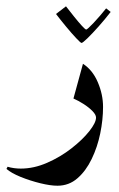

<svg xmlns="http://www.w3.org/2000/svg" viewBox="-76 -409 372 602"><path d="M-55.7 120.6 -52.2 113.8Q-32.7 119.6 -10.7 119.6Q30.3 119.6 72 101.3Q113.8 83 148.4 55.9Q183.1 28.8 204.1 2.2Q225.1 -24.4 225.1 -40.5Q225.1 -49.3 213.9 -60.8Q202.6 -72.3 186.3 -82.8Q169.9 -93.3 154.3 -100.1L184.1 -209Q214.4 -189.5 230.7 -151.1Q247.1 -112.8 247.1 -73.7Q247.1 -33.7 238.3 9.3Q229.5 52.2 211.4 89.6Q193.4 127 166.7 150.1Q140.1 173.3 104 173.3Q82 173.3 50.3 165.5Q18.6 157.7 -11 145.8Q-40.5 133.8 -55.7 120.6ZM99.6 -365.2 130.9 -389.2Q143.1 -373.5 156.7 -356.4Q170.4 -339.4 180.9 -327.9Q191.4 -316.4 194.3 -316.4Q197.8 -316.4 217.8 -337.6Q237.8 -358.9 256.8 -382.8L271 -371.6Q252.9 -348.1 232.9 -325.7Q212.9 -303.2 198 -288.8Q183.1 -274.4 179.7 -274.4Q176.8 -274.4 162.6 -289.6Q148.4 -304.7 130.9 -325.9Q113.3 -347.2 99.6 -365.2Z"/></svg>

Font: Lateef SemiBold
Style: Regular
Weight: 600
Designer: SIL International
Foundry: SIL International
Version: Version 4.200